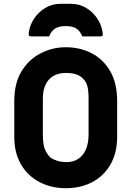

<svg xmlns="http://www.w3.org/2000/svg" viewBox="-20 -968 690 1008"><path d="M325 -720Q401 -720 462 -688Q523 -656 559 -593.5Q595 -531 595 -438V-250Q595 -165 560 -104.5Q525 -44 464.5 -12Q404 20 325 20Q249 20 187.5 -12Q126 -44 90.5 -104.5Q55 -165 55 -250V-438Q55 -531 93 -593.5Q131 -656 193 -688Q255 -720 325 -720ZM205 -262Q205 -204 218.5 -178Q232 -152 245 -141Q258 -131 280 -124Q302 -117 330 -117Q364 -117 389.5 -133Q415 -149 430 -181.5Q445 -214 445 -262V-450Q445 -480 442 -500Q439 -520 432 -533.5Q425 -547 414 -557Q400 -571 379 -578Q358 -585 327 -585Q286 -585 259 -568.5Q232 -552 218.5 -522Q205 -492 205 -450ZM238 -777Q215 -777 191.5 -777Q168 -777 145 -777Q135 -777 132.5 -780.5Q130 -784 131 -796Q136 -835 158.5 -869.5Q181 -904 217 -926Q253 -948 298 -948H352Q397 -948 433 -926Q469 -904 491.5 -869.5Q514 -835 519 -796Q521 -784 518 -780.5Q515 -777 505 -777Q482 -777 458.5 -777Q435 -777 412 -777Q400 -807 379.5 -819Q359 -831 325 -831Q291 -831 270.5 -819Q250 -807 238 -777Z"/></svg>

Font: Recursive ExtraBold
Style: Regular
Weight: 800
Version: Version 1.085